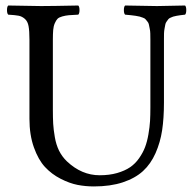

<svg xmlns="http://www.w3.org/2000/svg" viewBox="-20 -667 701 697"><path d="M171.9 -522.9V-269Q171.9 -238.3 173.1 -217.5Q174.3 -196.8 179 -169.4Q183.6 -142.1 194.3 -120.1Q205.6 -97.7 223.1 -81.1Q276.4 -30.8 341.8 -30.8Q377 -30.8 405 -38.8Q433.1 -46.9 452.1 -59.8Q471.2 -72.8 485.1 -92.8Q499 -112.8 506.6 -132.8Q514.2 -152.8 518.8 -179.4Q523.4 -206.1 524.7 -227.8Q525.9 -249.5 525.9 -276.9V-522.9Q525.9 -535.6 525.6 -545.4Q525.4 -555.2 523.4 -563.5Q521.5 -571.8 520.5 -577.9Q519.5 -584 515.1 -588.9Q510.7 -593.8 508.5 -596.9Q506.3 -600.1 498.8 -602.8Q491.2 -605.5 487.3 -606.7Q483.4 -607.9 472.4 -609.6Q461.4 -611.3 455.3 -611.8Q449.2 -612.3 434.1 -613.8Q429.7 -618.2 429.7 -630.4Q429.7 -642.6 434.1 -647Q533.7 -645 549.8 -645Q554.2 -645 651.9 -647Q656.2 -642.6 656.2 -630.4Q656.2 -618.2 651.9 -613.8Q639.6 -612.3 635 -611.8Q630.4 -611.3 621.1 -609.6Q611.8 -607.9 608.6 -606.7Q605.5 -605.5 599.1 -602.8Q592.8 -600.1 590.8 -596.9Q588.9 -593.8 585 -588.9Q581.1 -584 580.1 -577.9Q579.1 -571.8 577.4 -563.5Q575.7 -555.2 575.4 -545.4Q575.2 -535.6 575.2 -522.9V-294.9Q575.2 -238.3 568.6 -194.3Q562 -150.4 544.7 -111.1Q527.3 -71.8 499 -45.9Q470.7 -20 425.8 -5.1Q380.9 9.8 320.8 9.8Q290.5 9.8 261.5 4.2Q232.4 -1.5 200 -18.1Q167.5 -34.7 143.3 -60.8Q119.1 -86.9 103 -132.1Q86.9 -177.2 86.9 -235.8V-522.9Q86.9 -554.7 83.7 -572Q80.6 -589.4 70.3 -598.4Q60.1 -607.4 47.9 -609.9Q35.6 -612.3 9.8 -613.8Q5.4 -618.2 5.4 -630.4Q5.4 -642.6 9.8 -647Q109.4 -645 128.9 -645Q166.5 -645 264.2 -647Q268.6 -642.6 268.6 -630.4Q268.6 -618.2 264.2 -613.8Q242.2 -612.8 230.2 -611.8Q218.3 -610.8 206.1 -607.4Q193.8 -604 188.7 -598.6Q183.6 -593.3 179 -582.8Q174.3 -572.3 173.1 -558.3Q171.9 -544.4 171.9 -522.9Z"/></svg>

Font: Linux Libertine G
Style: Regular
Weight: 400
Designer: Philipp H. Poll
Foundry: Philipp H. Poll
Version: Version 4.7.5